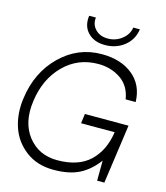

<svg xmlns="http://www.w3.org/2000/svg" viewBox="-138 -1072 1021 1182"><g transform="rotate(15 373.0 -481.5)"><path d="M422 -819Q352 -819 312.5 -860Q273 -901 282 -968H325Q319 -924 348.5 -893Q378 -862 428 -862Q479 -862 518 -893Q557 -924 563 -968H605Q596 -901 544.5 -860Q493 -819 422 -819ZM691 -377 683 -319 638 0H592L593 -128Q542 -60 478 -27.5Q414 5 315 5Q209 5 136.5 -50.5Q64 -106 36.5 -190.5Q9 -275 23 -373Q46 -543 157 -651.5Q268 -760 420 -760Q542 -760 617.5 -698.5Q693 -637 696 -529H632Q619 -612 557.5 -654Q496 -696 414 -696Q285 -696 195.5 -606.5Q106 -517 86 -373Q66 -233 134.5 -145.5Q203 -58 321 -58Q456 -58 529 -127.5Q602 -197 619 -316H405L413 -377Z"/></g></svg>

Font: Oakes Grotesk Light
Style: Italic
Weight: 300
Italic angle: -8°
Designer: Samuel Oakes
Foundry: Samuel Oakes
Version: Version 1.000;PS 001.000;hotconv 1.0.88;makeotf.lib2.5.64775